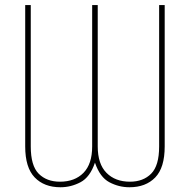

<svg xmlns="http://www.w3.org/2000/svg" viewBox="-20 -748 769 777"><path d="M82 -155.3V-727.5H104.5V-155.3Q104.5 -77.1 136.7 -44.9Q168.9 -12.7 222.7 -12.7Q282.7 -12.7 317.9 -48.6Q353 -84.5 353 -155.3V-727.5H375.5V-155.3Q375.5 -84.5 410.9 -48.6Q446.3 -12.7 505.9 -12.7Q559.6 -12.7 591.8 -45.2Q624 -77.6 624 -155.3V-727.5H646.5V-155.3Q646.5 -69.3 608.2 -29.8Q569.8 9.8 503.9 9.8Q460.9 9.8 422.6 -10.5Q384.3 -30.8 364.3 -89.8Q344.2 -30.8 305.7 -10.5Q267.1 9.8 224.6 9.8Q158.7 9.8 120.4 -30Q82 -69.8 82 -155.3Z"/></svg>

Font: Inter Display Thin
Style: Regular
Weight: 100
Designer: Rasmus Andersson
Foundry: rsms
Version: Version 4.000;git-a52131595